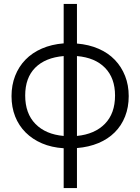

<svg xmlns="http://www.w3.org/2000/svg" viewBox="-20 -750 718 983"><path d="M374 -527Q435 -522 484.5 -500.5Q534 -479 568 -443.5Q602 -408 620.5 -361Q639 -314 639 -258Q639 -201 620.5 -154Q602 -107 567.5 -72.5Q533 -38 484 -17.5Q435 3 374 8V213H306V9Q244 5 195 -16Q146 -37 111 -72Q76 -107 57.5 -154Q39 -201 39 -258Q39 -314 57.5 -361.5Q76 -409 110.5 -444.5Q145 -480 194.5 -501.5Q244 -523 306 -528V-730H374ZM306 -463Q212 -455 160.5 -403.5Q109 -352 109 -261Q109 -169 161.5 -115.5Q214 -62 306 -54ZM374 -54Q465 -63 517 -116Q569 -169 569 -261Q569 -350 518 -402.5Q467 -455 374 -463Z"/></svg>

Font: PTCRaleway
Style: Regular
Weight: 400
Designer: Matt McInerney, Pablo Impallari, Rodrigo Fuenzalida
Foundry: Matt McInerney, Pablo Impallari, Rodrigo Fuenzalida
Version: Version 3.000g; ttfautohint (v1.5) -l 8 -r 28 -G 28 -x 14 -D